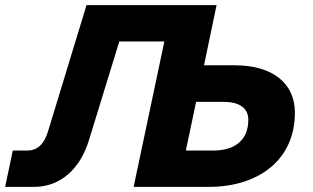

<svg xmlns="http://www.w3.org/2000/svg" viewBox="-44 -730 1222 750"><path d="M-24 0H89C193 0 269 -71 303 -181L422 -568H598L478 0H772C964 0 1108 -104 1108 -290C1108 -403 1023 -475 873 -475H753L802 -710H294L143 -215C129 -169 103 -142 63 -142H6ZM830 -332C891 -332 926 -308 926 -262C926 -180 870 -142 790 -142H682L722 -332Z"/></svg>

Font: Geist ExtraBold
Style: Italic
Weight: 800
Italic angle: -12°
Designer: Basement.studio, Andrés Briganti, Mateo Zaragoza
Foundry: Basement.studio, Vercel, Andrés Briganti, Guido Ferreyra, Mateo Zaragoza
Version: Version 1.500